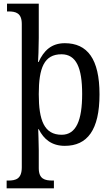

<svg xmlns="http://www.w3.org/2000/svg" viewBox="-20 -780 609 1040"><path d="M16 240H272V198H265C223 198 190 190 190 131V34C190 0 187 -77 187 -80H190C217 -26 260 10 331 10C453 10 519 -76 519 -269C519 -461 453 -546 331 -546C259 -546 217 -506 189 -444H186C187 -447 190 -529 190 -574V-760H18V-718H26C65 -718 98 -710 98 -650V126C98 189 66 198 24 198H16ZM314 -50C219 -50 190 -129 190 -270C190 -412 219 -486 313 -486C393 -486 425 -413 425 -271C425 -129 393 -50 314 -50Z"/></svg>

Font: Noto Serif Armenian SemiCondensed
Style: Regular
Weight: 400
Width: 4
Designer: Monotype Design Team
Foundry: Monotype Imaging Inc.
Version: Version 2.008